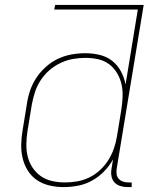

<svg xmlns="http://www.w3.org/2000/svg" viewBox="-20 -755 640 783"><path d="M239 8Q210 8 182 1.5Q154 -5 131.5 -20Q109 -35 94 -58.5Q79 -82 72.5 -109Q66 -136 66.5 -165Q67 -194 72 -223L90 -333Q94 -361 103.5 -388Q113 -415 129.5 -439.5Q146 -464 169 -484Q192 -504 218 -516Q244 -528 272 -533Q300 -538 328 -538Q358 -538 387 -531Q416 -524 438 -506.5Q460 -489 473.5 -463.5Q487 -438 492 -410L542 -716H201L205 -735H566L456 -68Q454 -56 455.5 -45Q457 -34 464 -26Q471 -18 481.5 -14.5Q492 -11 503 -11H517V8H500Q485 8 470.5 3.5Q456 -1 446.5 -11.5Q437 -22 434.5 -37Q432 -52 435 -68L441 -105Q426 -78 404 -55.5Q382 -33 354.5 -18Q327 -3 297.5 2.5Q268 8 239 8ZM245 -11Q270 -11 295.5 -15.5Q321 -20 344.5 -31.5Q368 -43 388 -61.5Q408 -80 422 -102.5Q436 -125 444.5 -149.5Q453 -174 457 -199L475 -309Q479 -335 480 -361Q481 -387 475.5 -411.5Q470 -436 457 -457.5Q444 -479 424.5 -493.5Q405 -508 380 -513.5Q355 -519 328 -519Q303 -519 277.5 -514.5Q252 -510 227.5 -498.5Q203 -487 182 -469Q161 -451 146 -428Q131 -405 123 -380.5Q115 -356 110 -330L92 -220Q88 -194 87.5 -167.5Q87 -141 93 -116.5Q99 -92 113 -71Q127 -50 147.5 -36Q168 -22 193.5 -16.5Q219 -11 245 -11Z"/></svg>

Font: Iosevka Curly Thin Extended
Style: Italic
Weight: 100
Width: 7
Italic angle: -9°
Monospace: yes
Designer: Belleve Invis
Foundry: Belleve Invis
Version: Version 11.1.0; ttfautohint (v1.8.3)